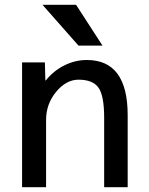

<svg xmlns="http://www.w3.org/2000/svg" viewBox="-20 -780 619 800"><path d="M167 -520 169 -445H171Q203 -485 248 -507.5Q293 -530 342 -530Q512 -530 512 -300V0H414V-290Q414 -381 390.5 -414.5Q367 -448 307 -448Q256 -448 214 -397.5Q172 -347 172 -280V0H72V-520ZM297 -760 407 -590H307L157 -760Z"/></svg>

Font: Mplus 1p Medium
Style: Regular
Weight: 500
Version: Version 1.061